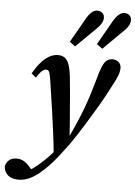

<svg xmlns="http://www.w3.org/2000/svg" viewBox="-154 -821 778 1103"><g transform="rotate(5 234.5 -269.5)"><path d="M-6 234Q-44 234 -66 215.5Q-88 197 -90 165Q-85 141 -68.5 127.5Q-52 114 -26 114Q0 114 19 126.5Q38 139 59 164L81 184L72 191H42L38 185Q54 175 75 159.5Q96 144 118 124.5Q140 105 160 84Q187 55 213.5 24.5Q240 -6 263 -37Q286 -85 304 -127Q322 -169 336.5 -208Q351 -247 363.5 -286Q376 -325 388 -368Q402 -422 414 -451Q426 -480 440 -491Q454 -502 474 -502Q495 -502 509 -489.5Q523 -477 523 -457Q523 -435 515 -414Q507 -393 491 -363Q474 -330 455 -294.5Q436 -259 409 -214Q395 -191 380 -166Q365 -141 349 -115Q333 -89 315 -61Q297 -33 277 -4Q261 17 245 39Q229 61 210 84.5Q191 108 168 133Q141 162 112.5 185Q84 208 55 221Q26 234 -6 234ZM184 71Q177 1 169 -60.5Q161 -122 152 -183.5Q143 -245 133 -311Q127 -356 122.5 -377Q118 -398 112.5 -404Q107 -410 99 -410Q88 -410 75.5 -399.5Q63 -389 43 -359L17 -381Q53 -443 88 -471Q123 -499 159 -499Q183 -499 198.5 -488Q214 -477 223.5 -450.5Q233 -424 238 -377Q243 -333 246.5 -289Q250 -245 253.5 -202Q257 -159 260.5 -117.5Q264 -76 266 -36H286ZM220 -581 297 -716Q314 -747 330 -760Q346 -773 362 -773Q380 -773 391.5 -762.5Q403 -752 403 -735Q403 -720 394 -703.5Q385 -687 363 -666L252 -557ZM376 -581 453 -716Q471 -747 486.5 -760Q502 -773 518 -773Q536 -773 547.5 -762.5Q559 -752 559 -735Q559 -720 550.5 -703.5Q542 -687 519 -666L409 -557Z"/></g></svg>

Font: Source Serif 4 18pt SemiBold
Style: Italic
Weight: 600
Italic angle: -12°
Designer: Frank Grießhammer
Foundry: Adobe Systems Incorporated
Version: Version 4.004;hotconv 1.0.116;makeotfexe 2.5.65601